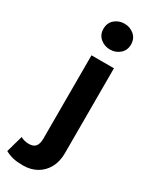

<svg xmlns="http://www.w3.org/2000/svg" viewBox="-318 -803 854 1081"><g transform="rotate(30 109.0 -263.0)"><path d="M45.5 225Q8 225 -18.2 218.8Q-44.5 212.5 -70 199L-39.5 90Q-27 96.5 -14.5 100Q-2 103.5 14.5 103.5Q44.5 103.5 57.8 86.8Q71 70 71 37V-505H217V47.5Q217 101 195.5 140.8Q174 180.5 135.5 202.8Q97 225 45.5 225ZM144 -585Q107.5 -585 81 -607.8Q54.5 -630.5 54.5 -668.5Q54.5 -707 81 -729.8Q107.5 -752.5 144 -752.5Q180.5 -752.5 207 -729.8Q233.5 -707 233.5 -668.5Q233.5 -630.5 207 -607.8Q180.5 -585 144 -585Z"/></g></svg>

Font: Geologica Roman SemiBold
Style: Regular
Weight: 600
Designer: Sindre Bremnes, Frode Helland
Foundry: Monokrom Skriftforlag AS
Version: Version 1.010;gftools[0.9.28]